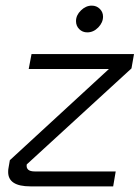

<svg xmlns="http://www.w3.org/2000/svg" viewBox="-20 -662 498 682"><path d="M104 -53H391L382 0H88Q9 0 9 -51Q9 -60 10 -64L15 -93L367 -417H82L92 -470H456L447 -419L75 -78Q73 -66 80 -59.5Q87 -53 104 -53ZM250 -587Q250 -608 267.5 -625Q285 -642 306 -642Q323 -642 334.5 -630.5Q346 -619 346 -603Q346 -582 329 -564.5Q312 -547 290 -547Q273 -547 261.5 -558.5Q250 -570 250 -587Z"/></svg>

Font: KoHo
Style: Italic
Weight: 400
Italic angle: -10°
Designer: Cadson Demak & Katatrad Team
Foundry: Cadson Demak Co.,Ltd.
Version: Version 1.000